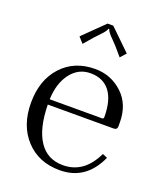

<svg xmlns="http://www.w3.org/2000/svg" viewBox="-133 -784 754 889"><g transform="rotate(20 244.0 -339.0)"><path d="M271 -696 374 -596 349 -568 312 -611Q304 -620 292.5 -631.5Q281 -643 275.5 -649Q270 -655 265 -662.5Q260 -670 259 -675H255Q254 -670 249 -662.5Q244 -655 239 -649.5Q234 -644 222 -631.5Q210 -619 203 -611L166 -568L141 -596L243 -696ZM111 -275H369Q377 -275 377 -284Q377 -367 344 -410Q311 -453 248 -453Q189 -453 151.5 -404Q114 -355 111 -275ZM453 -266Q453 -249 435 -249H111Q113 -132 154 -70.5Q195 -9 272 -9Q376 -9 429 -121L453 -111Q395 18 266 18Q162 18 98.5 -50.5Q35 -119 35 -231Q35 -343 97.5 -411Q160 -479 262 -479Q340 -479 396.5 -426.5Q453 -374 453 -284Z"/></g></svg>

Font: Foglihten068fMac
Style: Regular
Weight: 500
Designer: gluk (gluksza@wp.pl)
Foundry: gluk (gluksza@wp.pl)
Version: Version 0.68